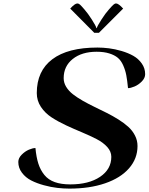

<svg xmlns="http://www.w3.org/2000/svg" viewBox="-20 -1086 864 1116"><path d="M555.2 -895.5H527.8L388.2 -1036.1Q415 -1065.9 429.7 -1065.9Q437.5 -1065.9 445.3 -1058.8Q453.1 -1051.8 470.7 -1031.2Q490.2 -1009.3 514.2 -971.7Q538.1 -934.1 540.5 -922.4H542.5Q544.9 -933.6 569.1 -971.4Q593.3 -1009.3 613.3 -1031.2Q630.4 -1050.8 638.7 -1058.3Q647 -1065.9 654.8 -1065.9Q668.9 -1065.9 695.8 -1036.1ZM383.3 10.3Q349.6 10.3 313 6.1Q276.4 2 235.1 -9.3Q193.8 -20.5 161.4 -37.1Q128.9 -53.7 107.7 -81.8Q86.4 -109.9 86.4 -144.5Q86.4 -167 106 -186.8Q125.5 -206.5 148.2 -216.1Q170.9 -225.6 186 -225.6Q190.9 -172.4 202.9 -135Q214.8 -97.7 237.8 -69.3Q260.7 -41 298.1 -27.6Q335.4 -14.2 388.7 -14.2Q496.1 -14.2 561.5 -58.1Q627 -102.1 627 -174.3Q627 -205.6 603 -231.9Q579.1 -258.3 541 -277.8Q502.9 -297.4 456.8 -316.7Q410.6 -335.9 364.3 -357.4Q317.9 -378.9 279.8 -403.8Q241.7 -428.7 217.8 -464.8Q193.8 -501 193.8 -544.9Q193.8 -673.8 284.2 -741.7Q374.5 -809.6 546.4 -809.6Q578.6 -809.6 613.5 -805.2Q648.4 -800.8 686.8 -789.6Q725.1 -778.3 754.9 -761.5Q784.7 -744.6 804.2 -716.8Q823.7 -689 823.7 -654.8Q823.7 -632.3 804.2 -612.5Q784.7 -592.8 762 -583.3Q739.3 -573.7 724.1 -573.7Q719.7 -618.7 714.1 -648.4Q708.5 -678.2 696 -706.3Q683.6 -734.4 664.6 -750.2Q645.5 -766.1 614.7 -775.6Q584 -785.2 541.5 -785.2Q455.6 -785.2 402.8 -743.2Q350.1 -701.2 350.1 -631.8Q350.1 -605 364.7 -581.1Q379.4 -557.1 404.3 -537.8Q429.2 -518.6 461.4 -500.2Q493.7 -481.9 529.1 -464.8Q564.5 -447.8 600.1 -429.9Q635.7 -412.1 668 -391.8Q700.2 -371.6 725.1 -349.4Q750 -327.1 764.6 -298.3Q779.3 -269.5 779.3 -237.3Q779.3 -164.1 730 -107.7Q680.7 -51.3 590.8 -20.5Q501 10.3 383.3 10.3Z"/></svg>

Font: QumpellkaNo12
Style: Regular
Weight: 500
Designer: gluk (gluksza@wp.pl)
Foundry: gluk (gluksza@wp.pl)
Version: Version 00.480